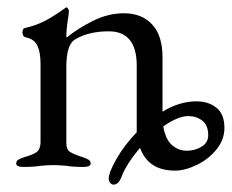

<svg xmlns="http://www.w3.org/2000/svg" viewBox="-20 -450 629 521"><path d="M275 35Q275 18 296.5 -19.5Q318 -57 351 -91V-272Q351 -365 275 -365Q219 -365 182 -342Q160 -327 160 -268V-62Q160 -44 170.5 -37.5Q181 -31 203 -24Q215 -20 220.5 -16.5Q226 -13 226 -6Q226 3 206 3Q178 3 161 0Q139 -2 125 -2Q110 -2 90 0Q72 3 44 3Q24 3 24 -6Q24 -13 29.5 -16.5Q35 -20 47 -24Q69 -30 79 -37Q89 -44 90 -62V-277Q90 -308 81.5 -326Q73 -344 49 -349Q45 -350 43 -353.5Q41 -357 41 -362Q41 -373 48 -374Q82 -382 107 -396Q132 -410 158 -429L160 -430Q164 -430 167 -421Q167 -413 164 -396Q160 -368 160 -356Q160 -349 161 -348Q191 -373 232.5 -393.5Q274 -414 316 -414Q365 -414 393 -383.5Q421 -353 421 -295V-147Q467 -175 513 -175Q546 -175 567.5 -157.5Q589 -140 589 -103Q589 -71 567.5 -44.5Q546 -18 514 -2.5Q482 13 455 13Q382 13 360 -49Q323 -5 310 29Q302 51 288 51Q283 51 279 46Q275 41 275 35ZM545 -83Q545 -110 529 -122.5Q513 -135 491 -135Q463 -135 423 -107Q429 -72 446.5 -56.5Q464 -41 487 -41Q509 -41 527 -52Q545 -63 545 -83Z"/></svg>

Font: EB Garamond
Style: Regular
Weight: 400
Designer: Georg Duffner and Octavio Pardo
Foundry: Georg Duffner
Version: Version 1.000; ttfautohint (v1.6)